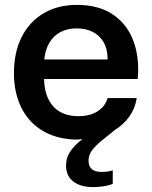

<svg xmlns="http://www.w3.org/2000/svg" viewBox="-20 -562 623 785"><path d="M361 203Q309 203 279.5 180Q250 157 250 115Q250 82 268.5 55.5Q287 29 317 7Q307 8 296.5 8.5Q286 9 275 8Q201 3 147.5 -31.5Q94 -66 65.5 -125.5Q37 -185 37 -263Q37 -348 68.5 -410.5Q100 -473 158 -507.5Q216 -542 294 -542Q384 -542 442 -502.5Q500 -463 525.5 -394.5Q551 -326 543 -239H160Q161 -191 178 -156.5Q195 -122 226 -104.5Q257 -87 299 -87Q348 -87 379 -107Q410 -127 420 -161H539Q533 -120 509.5 -86.5Q486 -53 450 -31Q419 -6 394.5 14Q370 34 356 53Q342 72 342 95Q342 141 396 141Q407 141 418.5 139.5Q430 138 441 134V190Q429 195 407 199Q385 203 361 203ZM161 -319H420Q420 -361 403.5 -389.5Q387 -418 358.5 -432Q330 -446 293 -446Q256 -446 227.5 -431Q199 -416 182 -387.5Q165 -359 161 -319Z"/></svg>

Font: Mona Sans ExtraLight SemiBold
Style: Regular
Weight: 600
Version: Version 2.000